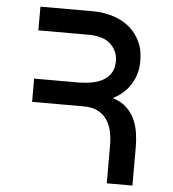

<svg xmlns="http://www.w3.org/2000/svg" viewBox="-54 -823 785 872"><g transform="rotate(5 338.5 -386.5)"><path d="M582 0H465V-173Q465 -206 458.5 -236Q452 -266 436.5 -289Q421 -312 395 -325.5Q369 -339 330 -339H95V-445H304Q336 -446 364.5 -452Q393 -458 414 -471.5Q435 -485 447 -506.5Q459 -528 458 -561Q456 -604 425 -633.5Q394 -663 330 -665H95V-773H340Q387 -772 430 -758Q473 -744 504.5 -716.5Q536 -689 553.5 -648Q571 -607 568 -552Q567 -528 559.5 -504Q552 -480 538 -458Q524 -436 503.5 -418Q483 -400 458 -388Q498 -376 522.5 -352.5Q547 -329 560 -299.5Q573 -270 577.5 -237.5Q582 -205 582 -176Z"/></g></svg>

Font: Montserrat_am3
Style: Regular
Weight: 400
Designer: Julieta Ulanovsky
Foundry: Julieta Ulanovsky, Armenina letters added by Vahan Hovhannisyan
Version: Version 2.001